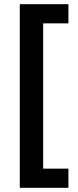

<svg xmlns="http://www.w3.org/2000/svg" viewBox="-20 -734 370 912"><path d="M305 158V67H185V-623H305V-714H74V158Z"/></svg>

Font: Noto Sans Vithkuqi SemiBold
Style: Regular
Weight: 600
Version: Version 1.001